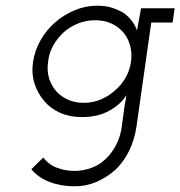

<svg xmlns="http://www.w3.org/2000/svg" viewBox="-20 -404 633 674"><path d="M475 -375Q472 -355 468 -336Q464 -317 461 -297Q455 -315 443 -330.5Q431 -346 415 -358Q397 -369 374 -376.5Q351 -384 321 -384Q280 -384 242 -368Q204 -352 173 -325Q143 -299 122.5 -263Q102 -227 96 -187Q90 -147 101 -111.5Q112 -76 135 -50Q157 -23 191 -8Q225 7 267 7Q324 7 364 -15.5Q404 -38 424 -70Q422 -59 420.5 -49.5Q419 -40 417 -30L408 36Q404 72 389 102Q374 132 352 153Q330 175 300.5 185.5Q271 196 242 196Q209 196 180 185Q151 174 132 149L90 190Q115 220 154.5 235Q194 250 242 250Q282 250 317.5 235Q353 220 384 193Q413 166 432.5 127Q452 88 459 41L511 -325H586L593 -375ZM149 -188Q152 -218 167 -244.5Q182 -271 204 -291Q227 -311 255 -322Q283 -333 314 -333Q345 -333 370 -322Q395 -311 412 -291Q429 -272 436.5 -245Q444 -218 440 -188Q436 -158 421 -131.5Q406 -105 383 -86Q361 -66 333 -54.5Q305 -43 274 -43Q244 -43 220 -53.5Q196 -64 180 -81Q161 -101 152.5 -128.5Q144 -156 149 -188Z"/></svg>

Font: Josefin Slab Thin Medium
Style: Italic
Weight: 500
Italic angle: -12°
Version: Version 2.000